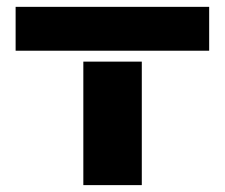

<svg xmlns="http://www.w3.org/2000/svg" viewBox="-20 -538 653 558"><path d="M222.2 -358.9H392.1V0H222.2ZM25.4 -518.1H587.9V-390.6H25.4Z"/></svg>

Font: Black Ops One [rus by aLiNcE]
Style: Regular
Weight: 400
Designer: James Grieshaber
Foundry: James Grieshaber
Version: Version 1.002;May 25, 2024;FontCreator 13.0.0.2680 64-bit